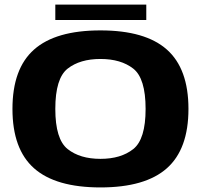

<svg xmlns="http://www.w3.org/2000/svg" viewBox="-20 -814 885 840"><path d="M419.5 6Q223.5 6 129 -77.8Q34.5 -161.5 34.5 -337.5Q34.5 -513.5 129 -597.2Q223.5 -681 419.5 -681Q615.5 -681 710 -597.2Q804.5 -513.5 804.5 -337.5Q804.5 -161.5 710 -77.8Q615.5 6 419.5 6ZM419.5 -119Q509 -119 563 -161.8Q617 -204.5 617 -337.5Q617 -471.5 563 -513.8Q509 -556 419.5 -556Q330 -556 276 -513.8Q222 -471.5 222 -337.5Q222 -204.5 276 -161.8Q330 -119 419.5 -119ZM222 -726.5V-794H620V-726.5Z"/></svg>

Font: Anybody ExtraExpanded Regular
Style: Bold
Weight: 700
Width: 8
Designer: Tyler Finck
Foundry: Etcetera Type Company
Version: Version 1.010; ttfautohint (v1.8.3) -l 8 -r 50 -G 200 -x 14 